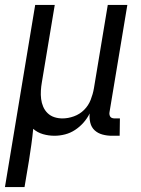

<svg xmlns="http://www.w3.org/2000/svg" viewBox="-48 -540 568 775"><path d="M-28 215 94 -520H173L121 -208Q118 -191 117 -174Q116 -157 118 -140.5Q120 -124 126.5 -109Q133 -94 144.5 -83Q156 -72 171.5 -67Q187 -62 204 -62Q227 -62 250.5 -70.5Q274 -79 291.5 -96.5Q309 -114 318 -137Q327 -160 331 -183L387 -520H466L394 -87Q393 -82 394 -77Q395 -72 397.5 -68.5Q400 -65 405 -63.5Q410 -62 415 -62H436L435 8H403Q384 8 365.5 3Q347 -2 334 -14Q321 -26 316.5 -44.5Q312 -63 314 -82Q304 -62 289 -45Q274 -28 255 -15.5Q236 -3 214.5 2.5Q193 8 172 8Q148 8 125.5 1.5Q103 -5 86 -20Q83 12 78.5 44Q74 76 69 108L51 215Z"/></svg>

Font: Iosevka Fixed
Style: Italic
Weight: 400
Italic angle: -9°
Monospace: yes
Designer: Belleve Invis
Foundry: Belleve Invis
Version: Version 33.2.4